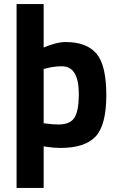

<svg xmlns="http://www.w3.org/2000/svg" viewBox="-20 -720 584 950"><path d="M269 -104Q327 -104 348.5 -138Q370 -172 370 -255Q370 -392 286 -392Q246 -392 210 -382L196 -379V-110Q241 -104 269 -104ZM304 -512Q409 -512 457.5 -454.5Q506 -397 506 -249Q506 -101 453 -44.5Q400 12 279 12Q246 12 208 6L196 4V210H62V-700H196V-485Q260 -512 304 -512Z"/></svg>

Font: Titillium Web
Style: Bold
Weight: 700
Version: Version 1.001;PS 57.000;hotconv 1.0.70;makeotf.lib2.5.55311